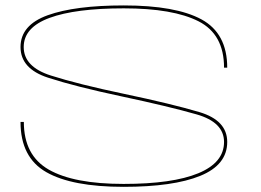

<svg xmlns="http://www.w3.org/2000/svg" viewBox="-20 -702 986 725"><path d="M446.5 3.5Q252 3.5 154.8 -52Q57.5 -107.5 57.5 -241.5H70Q70 -115.5 164.2 -61.5Q258.5 -7.5 446.5 -7.5Q631.5 -7.5 728.8 -47.8Q826 -88 826 -166Q826 -240.5 721.8 -270.2Q617.5 -300 441.5 -337.5Q264.5 -375 161 -408.8Q57.5 -442.5 57.5 -524.5Q57.5 -607.5 160.2 -644.5Q263 -681.5 447.5 -681.5Q643.5 -681.5 740.8 -628.8Q838 -576 838 -446.5H826Q826 -572.5 729.8 -621.5Q633.5 -670.5 447.5 -670.5Q265 -670.5 167.2 -634.5Q69.5 -598.5 69.5 -524.5Q69.5 -449.5 172.2 -416.8Q275 -384 449 -347.5Q627.5 -310 732.8 -278.8Q838 -247.5 838 -166Q838 -79.5 736.2 -38Q634.5 3.5 446.5 3.5Z"/></svg>

Font: Anybody UltraExpanded Thin
Style: Regular
Weight: 100
Width: 9
Designer: Tyler Finck
Foundry: Etcetera Type Company
Version: Version 1.010; ttfautohint (v1.8.3) -l 8 -r 50 -G 200 -x 14 